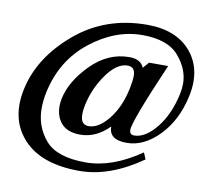

<svg xmlns="http://www.w3.org/2000/svg" viewBox="-89 -818 1121 1041"><g transform="rotate(10 471.0 -297.0)"><path d="M412.6 125Q203.1 125 104 17.6Q31.2 -61 31.2 -173.3Q31.2 -214.4 41 -259.8Q79.1 -438.5 243.9 -578.9Q408.7 -719.2 639.6 -719.2Q799.8 -719.2 880.9 -623.5Q939 -554.7 939 -458.5Q939 -420.9 930.2 -379.4Q900.9 -241.7 817.6 -155.5Q734.4 -69.3 638.7 -69.3Q542 -69.3 542 -141.6V-142.1Q470.7 -69.3 382.8 -69.3Q303.2 -69.3 269.5 -120.6Q246.6 -155.3 246.6 -200.7Q246.6 -222.2 251.5 -245.6Q272.5 -343.8 364.7 -436.8Q457 -529.8 574.7 -529.8Q637.2 -529.8 654.8 -485.4L684.1 -518.6H789.1Q647 -190.4 647 -142.6Q647 -115.7 672.4 -115.7Q733.9 -115.7 794.2 -190.7Q854.5 -265.6 878.9 -380.9Q885.3 -410.6 885.3 -438.5Q885.3 -517.1 824.5 -588.4Q763.7 -659.7 623.5 -659.7Q474.1 -659.7 338.1 -552.5Q202.1 -445.3 163.1 -263.7Q153.3 -215.8 153.3 -174.3Q153.3 -73.7 216.6 0Q279.8 73.7 438.5 73.7Q584.5 73.7 741.2 -34.7L756.3 1.5Q580.1 125 412.6 125ZM420.4 -122.6Q475.1 -122.6 529.1 -189.7Q583 -256.8 605 -359.9Q614.7 -406.7 614.7 -433.6Q614.7 -458.5 604.2 -470.7Q593.8 -482.9 572.3 -482.9Q513.7 -482.9 458 -404.8Q402.3 -326.7 382.3 -233.9Q376 -204.1 376 -182.1Q376 -148.9 388.2 -135.7Q400.4 -122.6 420.4 -122.6Z"/></g></svg>

Font: Munson
Style: Bold Italic
Weight: 700
Italic angle: -12°
Designer: Paul James MIller
Foundry: High-Logic / Made with FontCreator
Version: Version 2.10;May 5, 2019;FontCreator 11.5.0.2430 64-bit